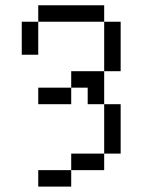

<svg xmlns="http://www.w3.org/2000/svg" viewBox="-20 -645 540 728"><path d="M250 0H125V62.5H250ZM250 0H375V-62.5H250ZM375 -62.5H437.5V-250H375ZM375 -250Q375 -250 375 -375H250V-312.5H125V-250H250V-312.5H312.5V-250ZM375 -375H437.5V-562.5H375ZM62.5 -562.5Q62.5 -562.5 62.5 -437.5H125Q125 -437.5 125 -562.5ZM125 -562.5H375V-625H125Z"/></svg>

Font: CalcUnifontExMono
Style: Regular
Weight: 500
Version: Version 15.0.06